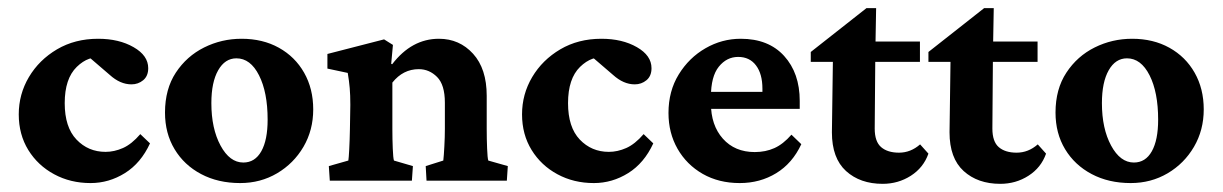

<svg xmlns="http://www.w3.org/2000/svg" viewBox="-20 -447 3025 475"><path d="M204.1 5.9Q154.3 5.9 114 -15.9Q73.7 -37.6 50 -75.9Q26.4 -114.3 26.4 -164.1Q26.4 -213.9 51.5 -256.3Q76.7 -298.8 121.1 -325Q165.5 -351.1 222.7 -351.1Q274.4 -351.1 310.5 -330.3Q346.7 -309.6 346.7 -278.3Q346.7 -258.8 334.2 -248.5Q321.8 -238.3 305.2 -238.3Q277.3 -238.3 251.5 -261.7L192.4 -312.5L233.4 -303.7Q199.7 -310.5 169.9 -281.5Q140.1 -252.4 140.1 -191.9Q140.1 -132.3 169.2 -101.8Q198.2 -71.3 241.2 -71.3Q262.7 -71.3 284.2 -80.8Q305.7 -90.3 327.1 -115.2L351.1 -92.3Q328.6 -43.5 289.1 -18.8Q249.5 5.9 204.1 5.9Z M574.2 5.9Q519.5 5.9 477.5 -16.4Q435.5 -38.6 411.9 -77.9Q388.2 -117.2 388.2 -168.5Q388.2 -226.6 415 -267.3Q441.9 -308.1 485.1 -329.6Q528.3 -351.1 577.6 -351.1Q629.9 -351.1 669.9 -328.9Q710 -306.6 732.4 -267.1Q754.9 -227.5 754.9 -176.3Q754.9 -125 730.7 -83.7Q706.5 -42.5 665.5 -18.3Q624.5 5.9 574.2 5.9ZM582 -44.9Q610.8 -44.9 626.5 -72.8Q642.1 -100.6 642.1 -150.9Q642.1 -218.8 620.8 -260.7Q599.6 -302.7 564.9 -302.7Q536.6 -302.7 519.8 -273.2Q502.9 -243.7 502.9 -191.9Q502.9 -128.9 525.6 -86.9Q548.3 -44.9 582 -44.9Z M795.9 0 793.5 -36.1 841.8 -49.8Q842.8 -55.2 844 -77.9Q845.2 -100.6 845.7 -127.9L846.7 -187.5Q846.7 -211.9 845.2 -229Q843.8 -246.1 840.3 -266.6L790 -277.3V-313.5L930.2 -349.6L952.1 -335.9L947.8 -289.1L950.2 -288.1Q998.5 -351.1 1065.9 -351.1Q1116.7 -351.1 1150.4 -314Q1184.1 -276.9 1184.1 -210V-128.9Q1184.1 -102.5 1185.1 -79.3Q1186 -56.2 1188 -49.8L1236.3 -36.1L1233.9 0H1035.2L1033.2 -36.1L1076.7 -49.8Q1078.1 -61.5 1079.3 -84.7Q1080.6 -107.9 1080.6 -128.4V-192.9Q1080.6 -237.3 1061.3 -256.6Q1042 -275.9 1016.1 -275.9Q977.1 -275.9 950.7 -242.7V-127.9Q950.7 -102.1 951.7 -79.1Q952.6 -56.2 954.6 -49.8L1001.5 -36.1L999 0Z M1449.2 5.9Q1399.4 5.9 1359.1 -15.9Q1318.8 -37.6 1295.2 -75.9Q1271.5 -114.3 1271.5 -164.1Q1271.5 -213.9 1296.6 -256.3Q1321.8 -298.8 1366.2 -325Q1410.6 -351.1 1467.8 -351.1Q1519.5 -351.1 1555.7 -330.3Q1591.8 -309.6 1591.8 -278.3Q1591.8 -258.8 1579.3 -248.5Q1566.9 -238.3 1550.3 -238.3Q1522.5 -238.3 1496.6 -261.7L1437.5 -312.5L1478.5 -303.7Q1444.8 -310.5 1415 -281.5Q1385.3 -252.4 1385.3 -191.9Q1385.3 -132.3 1414.3 -101.8Q1443.4 -71.3 1486.3 -71.3Q1507.8 -71.3 1529.3 -80.8Q1550.8 -90.3 1572.3 -115.2L1596.2 -92.3Q1573.7 -43.5 1534.2 -18.8Q1494.6 5.9 1449.2 5.9Z M1810.1 5.9Q1758.3 5.9 1718.5 -16.8Q1678.7 -39.6 1656.2 -78.9Q1633.8 -118.2 1633.8 -167.5Q1633.8 -221.7 1659.2 -262.9Q1684.6 -304.2 1725.3 -327.6Q1766.1 -351.1 1812.5 -351.1Q1881.3 -351.1 1919.9 -308.6Q1958.5 -266.1 1958.5 -197.3V-177.7H1727.5V-219.7H1879.4L1866.2 -199.7V-227.5Q1866.2 -264.2 1850.3 -285.2Q1834.5 -306.2 1806.2 -306.2Q1777.8 -306.2 1758.3 -282Q1738.8 -257.8 1738.8 -207.5V-191.4Q1738.8 -137.2 1768.3 -104Q1797.9 -70.8 1847.2 -70.8Q1874 -70.8 1895.8 -80.6Q1917.5 -90.3 1938 -113.8L1962.4 -90.3Q1940.4 -43 1900.4 -18.6Q1860.4 5.9 1810.1 5.9Z M2276.9 -66.9Q2264.6 -32.2 2233.4 -12.2Q2202.1 7.8 2163.6 7.8Q2107.9 7.8 2073 -23.9Q2038.1 -55.7 2038.1 -119.6L2040.5 -293.9H1985.8V-318.4L2123.5 -426.8H2147.5L2145.5 -314.5L2144 -128.9Q2144 -96.7 2159.9 -83Q2175.8 -69.3 2204.1 -69.3Q2232.9 -69.3 2256.3 -89.8ZM2108.4 -293.9V-344.2H2255.9V-293.9Z M2567.9 -66.9Q2555.7 -32.2 2524.4 -12.2Q2493.2 7.8 2454.6 7.8Q2398.9 7.8 2364 -23.9Q2329.1 -55.7 2329.1 -119.6L2331.5 -293.9H2276.9V-318.4L2414.6 -426.8H2438.5L2436.5 -314.5L2435.1 -128.9Q2435.1 -96.7 2450.9 -83Q2466.8 -69.3 2495.1 -69.3Q2523.9 -69.3 2547.4 -89.8ZM2399.4 -293.9V-344.2H2546.9V-293.9Z M2777.3 5.9Q2722.7 5.9 2680.7 -16.4Q2638.7 -38.6 2615 -77.9Q2591.3 -117.2 2591.3 -168.5Q2591.3 -226.6 2618.2 -267.3Q2645 -308.1 2688.2 -329.6Q2731.4 -351.1 2780.8 -351.1Q2833 -351.1 2873 -328.9Q2913.1 -306.6 2935.5 -267.1Q2958 -227.5 2958 -176.3Q2958 -125 2933.8 -83.7Q2909.7 -42.5 2868.7 -18.3Q2827.6 5.9 2777.3 5.9ZM2785.2 -44.9Q2814 -44.9 2829.6 -72.8Q2845.2 -100.6 2845.2 -150.9Q2845.2 -218.8 2824 -260.7Q2802.7 -302.7 2768.1 -302.7Q2739.7 -302.7 2722.9 -273.2Q2706.1 -243.7 2706.1 -191.9Q2706.1 -128.9 2728.8 -86.9Q2751.5 -44.9 2785.2 -44.9Z"/></svg>

Font: Lateef
Style: Bold
Weight: 700
Designer: SIL International
Foundry: SIL International
Version: Version 4.200